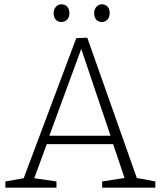

<svg xmlns="http://www.w3.org/2000/svg" viewBox="-20 -871 746 891"><path d="M385 -696 615 -45 701 -29V0H454V-29L558 -45L505 -202H197L139 -44L242 -29V0H5V-29L90 -44L334 -694ZM493 -241 357 -644 209 -241ZM229 -810Q229 -828 239.5 -839.5Q250 -851 265 -851Q282 -851 292 -840Q302 -829 302 -810Q302 -791 291.5 -780Q281 -769 265 -769Q248 -769 238.5 -780Q229 -791 229 -810ZM417 -810Q417 -828 427.5 -839.5Q438 -851 453 -851Q469 -851 479 -840Q489 -829 489 -810Q489 -791 478.5 -780Q468 -769 453 -769Q436 -769 426.5 -780Q417 -791 417 -810Z"/></svg>

Font: Bitter Pro Light
Style: Regular
Weight: 300
Designer: Sol Matas, and Bitter project Authors
Foundry: Sol Matas
Version: Version 1.010